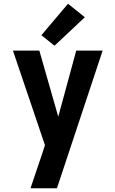

<svg xmlns="http://www.w3.org/2000/svg" viewBox="-20 -800 616 1025"><path d="M143 205H284L528 -530H387L291 -177L190 -530H49L220 -25L203 27Q188 71 173 115.5Q158 160 143 205ZM271 -556 433 -708 343 -780 201 -612Z"/></svg>

Font: Iosevka Sparkle Extrabold
Style: Regular
Weight: 800
Designer: Belleve Invis
Foundry: Belleve Invis
Version: Version 4.5.0; ttfautohint (v1.8.3)